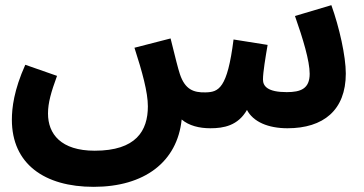

<svg xmlns="http://www.w3.org/2000/svg" viewBox="-20 -492 1410 744"><path d="M343 232C539 232 667 136 684 -29C712 -5 752 5 795 5C847 5 902 -5 937 -66C961 -20 1019 5 1094 5C1233 5 1320 -65 1320 -207C1320 -274 1295 -386 1264 -472L1123 -430C1154 -342 1180 -256 1180 -206C1180 -148 1145 -135 1091 -135C1017 -135 999 -158 999 -184C999 -212 1009 -271 1017 -318L885 -339C861 -148 827 -135 776 -134C730 -133 697 -145 677 -205C670 -226 660 -266 641 -343L501 -307C531 -214 553 -135 553 -80C553 15 507 92 347 92C216 92 166 27 166 -52C166 -94 178 -135 201 -198L78 -241C34 -143 26 -74 26 -28C26 143 152 232 343 232Z"/></svg>

Font: Noto Sans Arabic UI
Style: Bold
Weight: 700
Designer: Monotype Design Team, Nadine Chahine and Nizar Qandah
Foundry: Monotype Imaging Inc.
Version: Version 2.010